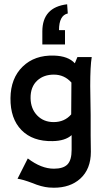

<svg xmlns="http://www.w3.org/2000/svg" viewBox="-20 -656 481 898"><path d="M178 -448V-509Q178 -622 294 -636L297 -593Q256 -584 256 -515H284V-448ZM342 -389H409Q402 -347 402 -254Q402 -232 403 -186Q404 -140 404 -118V-21Q405 20 405 54Q405 135 355 180Q308 222 232 222Q217 222 209 221Q174 218 131 200Q86 183 62 180L110 85Q173 133 232 133Q276 133 295.5 113Q315 93 315 45V-24Q285 3 226 4Q133 6 80.5 -47.5Q28 -101 29 -197Q30 -290 86 -344.5Q142 -399 233 -396Q299 -394 330 -360ZM314 -270Q281 -307 232 -307Q185 -307 155 -280Q122 -250 123 -196Q124 -147 154 -116Q184 -85 231 -85Q282 -85 313 -121Q313 -214 314 -270Z"/></svg>

Font: GFS Neohellenic Rg
Style: Bold
Weight: 700
Designer: Designed by Takis Katsoulidis and George D. Matthiopoulos.
Foundry: Designed by Takis Katsoulidis and George D. Matthiopoulos.
Version: Version 1.0